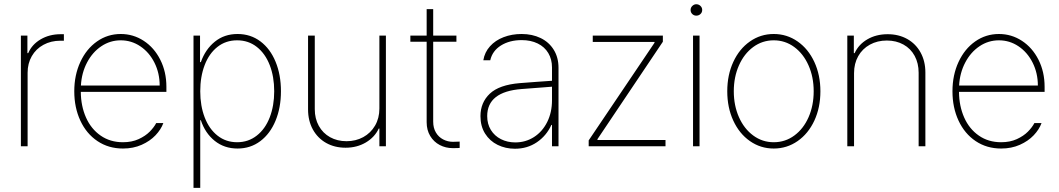

<svg xmlns="http://www.w3.org/2000/svg" viewBox="-20 -701 5075 920"><path d="M80.1 -530.3H111.3V-446.3H115.2Q132.8 -487.8 174.8 -512.5Q216.8 -537.1 270.5 -537.1H286.1V-505.9H269.5Q224.1 -505.9 188.2 -486.3Q152.3 -466.8 132.3 -431.9Q112.3 -397 112.3 -352.5V0H80.1Z M335.9 -263.7Q335.9 -341.3 365 -404.1Q394 -466.8 444.8 -502.4Q495.6 -538.1 558.6 -538.1Q618.7 -538.1 668.7 -505.4Q718.8 -472.7 748 -414.8Q777.3 -356.9 777.3 -285.2V-260.7H367.2Q367.7 -192.9 392.1 -137.9Q416.5 -83 462.2 -51.3Q507.8 -19.5 569.3 -19.5Q611.8 -19.5 644.3 -34.4Q676.8 -49.3 697.3 -70.1Q717.8 -90.8 728.5 -111.3H762.7Q751.5 -80.6 725.1 -52.7Q698.7 -24.9 658.7 -7.1Q618.7 10.7 569.3 10.7Q500 10.7 447 -24.9Q394 -60.5 365 -123Q335.9 -185.5 335.9 -263.7ZM745.1 -291Q745.1 -350.6 720.2 -400.4Q695.3 -450.2 652.6 -479Q609.9 -507.8 558.6 -507.8Q507.8 -507.8 465.6 -479.5Q423.3 -451.2 397.2 -401.6Q371.1 -352.1 367.7 -291Z M907.2 -530.3H938.5V-403.3H942.4Q963.9 -464.4 1009.3 -501.2Q1054.7 -538.1 1118.2 -538.1Q1180.7 -538.1 1227.8 -502.7Q1274.9 -467.3 1300.5 -405Q1326.2 -342.8 1326.2 -263.7Q1326.2 -185.1 1300.3 -122.6Q1274.4 -60.1 1227.3 -24.7Q1180.2 10.7 1118.2 10.7Q1054.7 10.7 1008.8 -26.1Q962.9 -63 942.4 -125H939.5V199.2H907.2ZM1116.2 -19.5Q1169.9 -19.5 1210.4 -51.3Q1251 -83 1272.5 -138.7Q1293.9 -194.3 1293.9 -263.7Q1293.9 -333.5 1272.5 -388.9Q1251 -444.3 1210.7 -476.1Q1170.4 -507.8 1116.2 -507.8Q1062 -507.8 1022 -476.3Q981.9 -444.8 960.7 -389.2Q939.5 -333.5 939.5 -263.7Q939.5 -193.8 960.9 -138.2Q982.4 -82.5 1022.5 -51Q1062.5 -19.5 1116.2 -19.5Z M1797.9 -530.3H1829.1V0H1797.9V-85H1794.9Q1775.4 -43.5 1732.9 -18.3Q1690.4 6.8 1635.7 6.8Q1583.5 6.8 1542.7 -16.1Q1502 -39.1 1479 -80.8Q1456.1 -122.6 1456.1 -176.8V-530.3H1488.3V-177.7Q1488.3 -132.8 1507.6 -97.9Q1526.9 -63 1561.5 -43.7Q1596.2 -24.4 1640.6 -24.4Q1684.6 -24.4 1720.5 -43.9Q1756.3 -63.5 1777.1 -99.1Q1797.9 -134.8 1797.9 -180.7Z M2167 -501H2055.7V-118.2Q2055.7 -87.9 2068.6 -66.2Q2081.5 -44.4 2103.3 -33Q2125 -21.5 2150.4 -21.5L2182.6 -22.5V7.8Q2175.8 8.8 2149.4 8.8Q2115.7 8.8 2087.2 -6.1Q2058.6 -21 2041.5 -49.3Q2024.4 -77.6 2024.4 -115.2V-501H1946.3V-530.3H2024.4V-657.2H2055.7V-530.3H2167Z M2470.7 -302.7Q2507.3 -305.7 2551 -308.8Q2594.7 -312 2625 -314V-377.9Q2625 -417 2607.2 -446.8Q2589.4 -476.6 2556.4 -492.7Q2523.4 -508.8 2479.5 -508.8Q2421.9 -508.8 2380.6 -483.2Q2339.4 -457.5 2329.1 -412.1H2295.9Q2302.2 -450.7 2327.9 -479.2Q2353.5 -507.8 2393.1 -522.9Q2432.6 -538.1 2479.5 -538.1Q2530.3 -538.1 2570.3 -518.8Q2610.4 -499.5 2633.3 -462.6Q2656.2 -425.8 2656.2 -376V0H2625V-102.5H2622.1Q2598.6 -50.8 2552.7 -19.5Q2506.8 11.7 2447.3 11.7Q2402.3 11.7 2364.5 -6.8Q2326.7 -25.4 2304.4 -60.8Q2282.2 -96.2 2282.2 -144.5Q2282.2 -209.5 2326.9 -252Q2371.6 -294.4 2470.7 -302.7ZM2449.2 -18.6Q2498.5 -18.6 2538.8 -44.4Q2579.1 -70.3 2602.1 -116.5Q2625 -162.6 2625 -220.7V-285.6L2582 -282.2Q2494.6 -274.9 2479.5 -274.4Q2314.5 -261.7 2314.5 -144.5Q2314.5 -106.9 2332 -78.4Q2349.6 -49.8 2380.4 -34.2Q2411.1 -18.6 2449.2 -18.6Z M2800.8 -28.3 3116.2 -496.1V-500H2820.3V-530.3H3156.2V-501L2842.8 -34.2V-30.3H3168.9V0H2800.8Z M3300.8 -530.3H3332V0H3300.8ZM3289.1 -653.3Q3289.1 -664.6 3297.4 -672.6Q3305.7 -680.7 3316.4 -680.7Q3328.1 -680.7 3336.4 -672.6Q3344.7 -664.6 3344.7 -653.3Q3344.7 -641.6 3336.4 -633.8Q3328.1 -626 3316.4 -626Q3305.2 -626 3297.1 -633.8Q3289.1 -641.6 3289.1 -653.3Z M3464.8 -263.7Q3464.8 -341.8 3493.7 -404.3Q3522.5 -466.8 3573.5 -502.4Q3624.5 -538.1 3687.5 -538.1Q3750.5 -538.1 3801.8 -502.4Q3853 -466.8 3882.1 -404.1Q3911.1 -341.3 3911.1 -263.7Q3911.1 -185.5 3882.1 -123Q3853 -60.5 3801.8 -24.9Q3750.5 10.7 3687.5 10.7Q3624.5 10.7 3573.5 -24.9Q3522.5 -60.5 3493.7 -123Q3464.8 -185.5 3464.8 -263.7ZM3878.9 -263.7Q3878.9 -332 3854.2 -387.7Q3829.6 -443.4 3785.9 -475.6Q3742.2 -507.8 3687.5 -507.8Q3632.8 -507.8 3589.1 -475.6Q3545.4 -443.4 3520.8 -387.7Q3496.1 -332 3496.1 -263.7Q3496.1 -195.3 3520.8 -139.6Q3545.4 -84 3589.1 -51.8Q3632.8 -19.5 3687.5 -19.5Q3742.7 -19.5 3786.4 -51.8Q3830.1 -84 3854.5 -139.6Q3878.9 -195.3 3878.9 -263.7Z M4072.3 0H4040V-530.3H4071.3V-446.3H4075.2Q4093.8 -487.8 4136 -512.5Q4178.2 -537.1 4233.4 -537.1Q4286.1 -537.1 4327.1 -514.2Q4368.2 -491.2 4391.1 -449.5Q4414.1 -407.7 4414.1 -353.5V0H4381.8V-352.5Q4381.8 -397.9 4362.8 -433.1Q4343.8 -468.3 4309.1 -487.5Q4274.4 -506.8 4229.5 -506.8Q4184.1 -506.8 4148.2 -487.1Q4112.3 -467.3 4092.3 -431.9Q4072.3 -396.5 4072.3 -350.6Z M4543.9 -263.7Q4543.9 -341.3 4573 -404.1Q4602.1 -466.8 4652.8 -502.4Q4703.6 -538.1 4766.6 -538.1Q4826.7 -538.1 4876.7 -505.4Q4926.8 -472.7 4956.1 -414.8Q4985.4 -356.9 4985.4 -285.2V-260.7H4575.2Q4575.7 -192.9 4600.1 -137.9Q4624.5 -83 4670.2 -51.3Q4715.8 -19.5 4777.3 -19.5Q4819.8 -19.5 4852.3 -34.4Q4884.8 -49.3 4905.3 -70.1Q4925.8 -90.8 4936.5 -111.3H4970.7Q4959.5 -80.6 4933.1 -52.7Q4906.7 -24.9 4866.7 -7.1Q4826.7 10.7 4777.3 10.7Q4708 10.7 4655 -24.9Q4602.1 -60.5 4573 -123Q4543.9 -185.5 4543.9 -263.7ZM4953.1 -291Q4953.1 -350.6 4928.2 -400.4Q4903.3 -450.2 4860.6 -479Q4817.9 -507.8 4766.6 -507.8Q4715.8 -507.8 4673.6 -479.5Q4631.3 -451.2 4605.2 -401.6Q4579.1 -352.1 4575.7 -291Z"/></svg>

Font: Pretendard Thin
Style: Regular
Weight: 100
Designer: Base glyphs from Inter by Rasmus Andersson; Hangeul glyphs from Noto Sans CJK(Source Han Sans) by Jang Soo-young and Kan
Foundry: Kil Hyung-jin
Version: Version 1.309